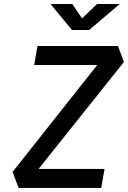

<svg xmlns="http://www.w3.org/2000/svg" viewBox="-20 -918 626 938"><path d="M70.8 0 41.5 -78.1 455.1 -600.6H147L163.1 -693.4H556.2L585.4 -615.2L168.5 -92.8H490.7L474.6 0ZM331.5 -771.5 227.1 -898.4H333L380.9 -828.1L454.1 -898.4H564.9L415.5 -771.5Z"/></svg>

Font: CaskaydiaCove NFP
Style: Italic
Weight: 400
Italic angle: -10°
Designer: Aaron Bell
Foundry: Saja Typeworks
Version: Version 2111.001; VTT 6.35;Nerd Fonts 3.1.1